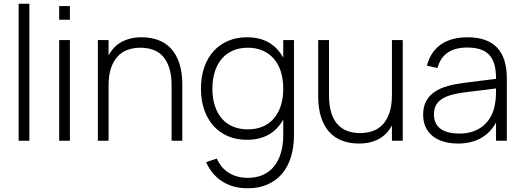

<svg xmlns="http://www.w3.org/2000/svg" viewBox="-20 -755 2799 1030"><path d="M80 0V-735H137.5V0Z M297.5 -649V-722.5H355V-649ZM297.5 0V-540H355V0Z M900.5 -296.5Q900.5 -352 888 -390.5Q875.5 -429 853.5 -453.2Q831.5 -477.5 800.8 -488.2Q770 -499 733.5 -499Q697.5 -499 666.2 -488.2Q635 -477.5 612 -453.2Q589 -429 575.8 -390.5Q562.5 -352 562.5 -296.5V0H505V-540H562.5V-458Q571.5 -475 585.8 -492.2Q600 -509.5 621.2 -523.5Q642.5 -537.5 671.8 -546.2Q701 -555 740 -555Q789 -555 829.2 -540Q869.5 -525 898 -493.8Q926.5 -462.5 942.2 -414.8Q958 -367 958 -301.5V0H900.5Z M1304.5 -555Q1374 -555 1422.5 -526.5Q1471 -498 1499.5 -445.5V-540H1557V-29.5Q1557 33.5 1541.2 85.8Q1525.5 138 1494.2 175.5Q1463 213 1416.5 234Q1370 255 1309 255Q1231.5 255 1174.5 219.8Q1117.5 184.5 1085.5 115L1143 95.5Q1165.5 146.5 1208.5 172.8Q1251.5 199 1309 199Q1356 199 1391.5 182.8Q1427 166.5 1451 136.5Q1475 106.5 1487.2 64.2Q1499.5 22 1499.5 -30V-114Q1471 -61.5 1422 -33.2Q1373 -5 1304.5 -5Q1249 -5 1203.5 -24.2Q1158 -43.5 1125.8 -79.2Q1093.5 -115 1075.8 -165.8Q1058 -216.5 1058 -279Q1058 -343 1075.8 -394Q1093.5 -445 1126 -480.8Q1158.5 -516.5 1204 -535.8Q1249.5 -555 1304.5 -555ZM1309.5 -61Q1354.5 -61 1389.8 -76.2Q1425 -91.5 1449.5 -120Q1474 -148.5 1486.8 -188.8Q1499.5 -229 1499.5 -279Q1499.5 -331 1486.2 -371.8Q1473 -412.5 1448.2 -440.8Q1423.5 -469 1388.2 -484Q1353 -499 1309.5 -499Q1265 -499 1229.8 -483.8Q1194.5 -468.5 1170 -440Q1145.5 -411.5 1132.5 -370.8Q1119.5 -330 1119.5 -279Q1119.5 -227.5 1132.8 -187Q1146 -146.5 1170.5 -118.5Q1195 -90.5 1230.2 -75.8Q1265.5 -61 1309.5 -61Z M1745 -244Q1745 -188.5 1757.2 -149.8Q1769.5 -111 1791.8 -87Q1814 -63 1844.5 -52Q1875 -41 1911.5 -41Q1947.5 -41 1978.8 -51.8Q2010 -62.5 2033 -86.8Q2056 -111 2069.2 -149.8Q2082.5 -188.5 2082.5 -244V-540H2140.5V0H2082.5V-81.5Q2073.5 -64.5 2059.2 -47.5Q2045 -30.5 2024 -16.5Q2003 -2.5 1973.8 6.2Q1944.5 15 1905.5 15Q1856.5 15 1816.2 0Q1776 -15 1747.2 -46.2Q1718.5 -77.5 1702.8 -125.2Q1687 -173 1687 -238.5V-540H1745Z M2488.5 -555Q2699 -555 2699 -334V0H2641V-97.5Q2611 -42.5 2559.5 -13.8Q2508 15 2438 15Q2394 15 2359 4.5Q2324 -6 2299.8 -26Q2275.5 -46 2262.8 -74.5Q2250 -103 2250 -139.5Q2250 -183 2266.5 -213Q2283 -243 2312.5 -262.8Q2342 -282.5 2382.8 -293.8Q2423.5 -305 2472.5 -311L2641 -332V-335Q2641 -378.5 2632 -409.8Q2623 -441 2604.2 -461Q2585.5 -481 2556.2 -490.5Q2527 -500 2486.5 -500Q2356 -500 2327 -390L2270.5 -402.5Q2289 -477 2344.8 -516Q2400.5 -555 2488.5 -555ZM2475.5 -260Q2430.5 -254.5 2398.5 -245Q2366.5 -235.5 2346.5 -221.2Q2326.5 -207 2317.2 -187.5Q2308 -168 2308 -141.5Q2308 -90.5 2342.8 -64.5Q2377.5 -38.5 2446 -38.5Q2484.5 -38.5 2516.8 -49.5Q2549 -60.5 2573.2 -81Q2597.5 -101.5 2613.5 -131Q2629.5 -160.5 2635.5 -197.5Q2639.5 -217.5 2640.2 -240.2Q2641 -263 2641 -280.5Z"/></svg>

Font: Vela Sans Light
Style: Regular
Weight: 300
Designer: Principal design: Mikhail Sharanda - project Manrope.
Design modification: Ravid Balaliev
Foundry: Mikhail Sharanda
Version: Version 1.001